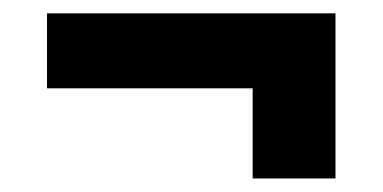

<svg xmlns="http://www.w3.org/2000/svg" viewBox="-20 -385 569 285"><path d="M49.8 -253.9V-365.2H478V-120.1H355V-253.9Z"/></svg>

Font: D-DIN-PRO
Style: Bold
Weight: 700
Designer: Charles Nix
Foundry: Datto Inc.
Version: Version 1.000;hotconv 1.0.109;makeotfexe 2.5.65596